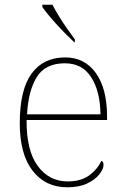

<svg xmlns="http://www.w3.org/2000/svg" viewBox="-20 -786 529 816"><path d="M266 10Q173 10 118.5 -60.5Q64 -131 64 -262Q64 -404 114 -473Q164 -542 257 -542Q340 -542 387.5 -475.5Q435 -409 435 -290V-276H93Q92 -146 140.5 -80.5Q189 -15 267 -15Q324 -15 359 -40.5Q394 -66 411 -103Q416 -100 418 -96Q420 -92 420 -85Q420 -68 402.5 -45.5Q385 -23 351 -6.5Q317 10 266 10ZM407 -300Q406 -397 368 -457Q330 -517 256 -517Q172 -517 136 -458Q100 -399 95 -300ZM296 -606Q281 -620 261.5 -639.5Q242 -659 222 -681Q202 -703 185.5 -723Q169 -743 160 -756V-766H203Q214 -744 230.5 -717Q247 -690 265.5 -664Q284 -638 298 -619V-606Z"/></svg>

Font: Noto Serif Ethiopic Thin
Style: Regular
Weight: 250
Version: Version 2.102